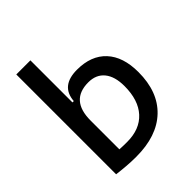

<svg xmlns="http://www.w3.org/2000/svg" viewBox="-205 -859 996 996"><g transform="rotate(-45 293.0 -361.0)"><path d="M218.3 9.8Q183.1 9.8 148.9 7.1Q114.7 4.4 79.6 0V-732.4H183.1V-423.8H192.9Q200.2 -527.3 319.8 -527.3Q423.3 -527.3 480 -466.3Q536.6 -405.3 536.6 -293Q536.6 -148.9 453.4 -69.6Q370.1 9.8 218.3 9.8ZM183.1 -291V-79.6Q196.8 -78.6 210.9 -78.4Q225.1 -78.1 238.8 -78.1Q332 -78.1 383.1 -134.3Q434.1 -190.4 434.1 -293Q434.1 -363.3 403.1 -401.4Q372.1 -439.5 314.9 -439.5Q183.1 -439.5 183.1 -291Z"/></g></svg>

Font: Cascadia Code NF
Style: Regular
Weight: 400
Monospace: yes
Designer: Aaron Bell
Foundry: Saja Typeworks
Version: Version 2404.023; ttfautohint (v1.8.4)